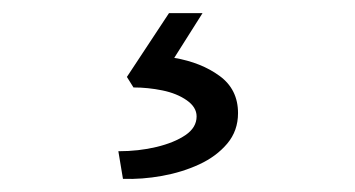

<svg xmlns="http://www.w3.org/2000/svg" viewBox="-20 -35 540 292"><path d="M167 237 160 195Q191 195 218 188.5Q245 182 262 170.5Q279 159 279 142Q279 128 264 117.5Q249 107 227 102.5Q205 98 183 98L173 82L237 -15H288L245 53Q286 60 314 80.5Q342 101 342 137Q342 164 325.5 183.5Q309 203 283 215Q257 227 226.5 232.5Q196 238 167 237Z"/></svg>

Font: Lexend Mega Light
Style: Regular
Weight: 300
Version: Version 1.007